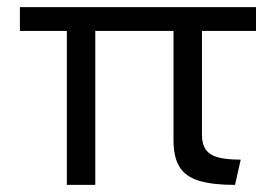

<svg xmlns="http://www.w3.org/2000/svg" viewBox="-20 -520 776 540"><path d="M168 0V-433H36V-500H700V-433H548V-140Q548 -114 559.5 -98.5Q571 -83 595 -77Q619 -71 657 -71L641 0Q578 0 540 -11.5Q502 -23 485 -50.5Q468 -78 468 -125V-433H248V0Z"/></svg>

Font: Work Sans
Style: Regular
Weight: 400
Designer: Wei Huang
Foundry: Wei Huang
Version: Version 2.006; ttfautohint (v1.8.1.43-b0c9)